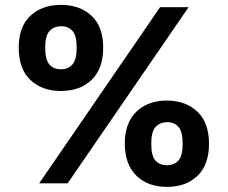

<svg xmlns="http://www.w3.org/2000/svg" viewBox="-20 -741 920 776"><path d="M226.3 -373.3Q149.3 -373.3 102.5 -418.2Q55.7 -463 55.7 -548.3Q55.7 -633.3 103 -677.3Q150.3 -721.3 226.3 -721.3Q302.7 -721.3 349.8 -677.5Q397 -633.7 397 -548.3Q397 -463 350.2 -418.2Q303.3 -373.3 226.3 -373.3ZM162.7 -548.3Q162.7 -500 179.5 -480.5Q196.3 -461 226.3 -461Q255.7 -461 272.8 -480.5Q290 -500 290 -548.3Q290 -597.3 272.8 -616.2Q255.7 -635 226.3 -635Q196.3 -634 179.5 -615Q162.7 -596 162.7 -548.3ZM627 -712H742.3L253.3 0H138.3ZM484.3 -159.7Q484.3 -216.3 505.3 -254.8Q526.3 -293.3 564.8 -314Q603.3 -334.7 655 -334.7Q732 -333.7 778.3 -289.3Q824.7 -245 824.7 -159.7Q824.7 -75.3 778.3 -30.5Q732 14.3 655 14.3Q578 14.3 531.7 -30.5Q485.3 -75.3 484.3 -159.7ZM591.3 -159.7Q591.3 -111.7 608 -92.5Q624.7 -73.3 655 -73.3Q684.3 -73.3 701.3 -92.5Q718.3 -111.7 718.3 -159.7Q718.3 -209 701.3 -228.2Q684.3 -247.3 655 -247.3Q625 -246.3 608.2 -227.2Q591.3 -208 591.3 -159.7Z"/></svg>

Font: 42dot Sans Light
Style: Regular
Weight: 300
Designer: 42dot
Version: Version 1.000